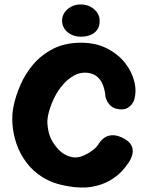

<svg xmlns="http://www.w3.org/2000/svg" viewBox="-20 -843 664 863"><path d="M280 -7Q217 -18 172 -46Q127 -74 98 -113.5Q69 -153 54 -197Q39 -241 36 -285Q33 -329 41 -366Q50 -410 71 -459.5Q92 -509 128.5 -552.5Q165 -596 218.5 -623.5Q272 -651 345 -651Q411 -651 461.5 -625Q512 -599 543 -559Q574 -519 584.5 -473.5Q595 -428 581 -388Q581 -388 574.5 -377.5Q568 -367 553.5 -358Q539 -349 515 -352Q490 -355 476.5 -368.5Q463 -382 458.5 -395Q454 -408 454 -408Q454 -408 453 -418Q452 -428 448.5 -443Q445 -458 436.5 -474Q428 -490 412.5 -501.5Q397 -513 372 -516Q340 -519 312.5 -503.5Q285 -488 262.5 -462Q240 -436 224.5 -404.5Q209 -373 200.5 -342.5Q192 -312 193 -289Q194 -266 200 -244.5Q206 -223 217 -205Q228 -187 242 -172Q256 -157 273 -148Q290 -139 308 -136Q329 -133 352.5 -142.5Q376 -152 396.5 -167.5Q417 -183 425 -199Q425 -199 431 -207Q437 -215 449.5 -224Q462 -233 481.5 -235Q501 -237 528 -225Q551 -214 562 -201.5Q573 -189 575.5 -175.5Q578 -162 575.5 -151.5Q573 -141 570 -134Q567 -127 567 -127Q567 -127 557.5 -111.5Q548 -96 528 -74Q508 -52 474.5 -32Q441 -12 393 -3.5Q345 5 280 -7ZM343 -678Q320 -678 300.5 -687.5Q281 -697 270 -713.5Q259 -730 259 -750Q259 -770 270 -786.5Q281 -803 300 -813Q319 -823 343 -823Q367 -823 386 -813Q405 -803 416.5 -786.5Q428 -770 428 -750Q428 -724 416.5 -708.5Q405 -693 386 -685.5Q367 -678 343 -678Z"/></svg>

Font: Sour Gummy
Style: Bold
Weight: 700
Designer: Stefie Justprince
Foundry: Eifetstype
Version: Version 1.000